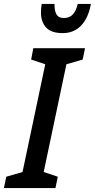

<svg xmlns="http://www.w3.org/2000/svg" viewBox="-66 -960 484 980"><path d="M-46 0 -34 -58 49 -82 165 -632 93 -656 104 -714H368L356 -656L273 -632L157 -82L229 -58L217 0ZM254 -791Q195 -791 169 -820Q143 -849 143 -896Q143 -916 147 -940H212Q212 -904 222.5 -886Q233 -868 260 -868Q287 -868 304 -884.5Q321 -901 331 -940H398Q385 -868 348 -829.5Q311 -791 254 -791Z"/></svg>

Font: Noto Sans ExtraCondensed SemiBold
Style: Italic
Weight: 600
Width: 2
Italic angle: -12°
Designer: Monotype Design Team
Foundry: Monotype Imaging Inc.
Version: Version 2.013; ttfautohint (v1.8.4.7-5d5b)